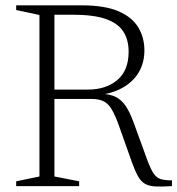

<svg xmlns="http://www.w3.org/2000/svg" viewBox="-20 -696 663 718"><path d="M308.5 -361Q376 -361 418.5 -396.5Q461 -432 461 -503Q461 -546.5 441.5 -577.5Q422 -608.5 376.2 -624.8Q330.5 -641 251 -641H135.5L128 -676H286Q371.5 -676 422.8 -654Q474 -632 497 -593.8Q520 -555.5 520 -507.5Q520 -465 501.8 -430.8Q483.5 -396.5 447.8 -373.5Q412 -350.5 359 -341.5V-345.5Q392 -344 413.2 -333.2Q434.5 -322.5 450 -299.8Q465.5 -277 479.5 -238.5L531 -97Q543.5 -63.5 554.5 -47.2Q565.5 -31 581.2 -26.2Q597 -21.5 623 -21.5V0Q584.5 2.5 560.8 1.2Q537 0 522 -8.8Q507 -17.5 496 -37Q485 -56.5 473 -90L425.5 -224Q411.5 -263.5 398.5 -285.8Q385.5 -308 368 -317Q350.5 -326 321.5 -326H142.5L138 -361ZM183.5 -676V-36L276 -18V0H40.5V-18L127.5 -36V-640L40.5 -658.5V-676Z"/></svg>

Font: Newsreader 16pt Light
Style: Regular
Weight: 300
Designer: Hugues Gentile
Foundry: Production Type
Version: Version 1.003